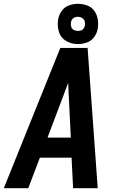

<svg xmlns="http://www.w3.org/2000/svg" viewBox="-34 -986 630 1006"><path d="M-14 0H114L175 -160H341L349 0H478L425 -735H282ZM215 -265 300 -490Q306 -506 311.5 -521Q317 -536 323 -552Q324 -536 324.5 -521Q325 -506 326 -490L337 -265ZM374 -755Q397 -755 420.5 -763Q444 -771 459 -791.5Q474 -812 478 -835Q482 -861 478 -885.5Q474 -910 460 -929.5Q446 -949 422.5 -957.5Q399 -966 374 -966Q351 -966 328 -958Q305 -950 290 -929.5Q275 -909 271 -886Q265 -852 274.5 -820Q284 -788 312 -771.5Q340 -755 374 -755ZM374 -824Q362 -824 352 -829.5Q342 -835 339 -846.5Q336 -858 338 -870Q339 -878 344.5 -885Q350 -892 358 -895Q366 -898 374 -898Q386 -898 396 -892Q406 -886 409.5 -875Q413 -864 411 -852Q409 -844 404 -836.5Q399 -829 390.5 -826.5Q382 -824 374 -824Z"/></svg>

Font: Iosevka Sparkle Oblique
Style: Bold
Weight: 700
Italic angle: -9°
Designer: Belleve Invis
Foundry: Belleve Invis
Version: Version 4.5.0; ttfautohint (v1.8.3)